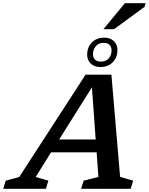

<svg xmlns="http://www.w3.org/2000/svg" viewBox="-83 -1183 932 1203"><path d="M669.5 -74.5 751.5 -51 735.5 0H425L441 -51L533.5 -74.5L522.5 -228.5H237L140.5 -74L220 -51L204.5 0H-63L-47 -51L37.5 -74L453 -715H615ZM287.5 -309H516.5L493 -636ZM570.5 -947Q608 -947 630.5 -925.5Q653 -904 653 -869.5Q653 -825 624.2 -794Q595.5 -763 545.5 -763Q507.5 -763 485.2 -784.8Q463 -806.5 463 -841Q463 -885 491.8 -916Q520.5 -947 570.5 -947ZM548.5 -797Q582 -797 599 -818.2Q616 -839.5 616 -866.5Q616 -889 603.2 -901.8Q590.5 -914.5 567 -914.5Q534 -914.5 516.8 -893Q499.5 -871.5 499.5 -843.5Q499.5 -822 512.5 -809.5Q525.5 -797 548.5 -797ZM565 -1000 699.5 -1163H829.5L823 -1140.5L631.5 -1000Z"/></svg>

Font: Newsreader Caption Medium
Style: Italic
Weight: 500
Italic angle: -17°
Designer: Hugues Gentile
Foundry: Production Type
Version: Version 1.001